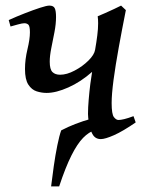

<svg xmlns="http://www.w3.org/2000/svg" viewBox="-20 -477 521 686"><path d="M308.6 -53.7 320.3 -12.7Q297.4 -5.4 276.9 15.6Q256.3 36.6 235.4 78.1Q214.4 119.6 191.4 189H162.6Q166.5 156.2 172.1 116.9Q177.7 77.6 184.8 42.5Q191.9 7.3 198.7 -11.2Q223.1 -23.9 248.8 -33.9Q274.4 -43.9 308.6 -53.7ZM294.4 -69.8Q294.4 -92.3 296.9 -121.1Q299.3 -149.9 302.7 -177Q306.2 -204.1 309.1 -220.2Q268.1 -184.1 224.1 -164.6Q180.2 -145 146.5 -145Q128.9 -145 111.1 -150.6Q93.3 -156.2 81.3 -174.6Q69.3 -192.9 69.3 -230.5Q69.3 -264.6 78.1 -301Q86.9 -337.4 86.9 -361.3Q86.9 -383.8 81.3 -388.9Q75.7 -394 66.9 -394Q59.6 -394 43 -389.4Q26.4 -384.8 17.6 -382.3L11.2 -405.3Q39.1 -418 69.1 -429.7Q99.1 -441.4 123 -449.2Q147 -457 156.2 -457Q170.9 -457 175.5 -447.8Q180.2 -438.5 180.2 -416Q180.2 -391.6 174.6 -362.3Q168.9 -333 163.3 -305.2Q157.7 -277.3 157.7 -256.8Q157.7 -229 167.5 -219.5Q177.2 -210 194.8 -210Q218.8 -210 246.8 -224.9Q274.9 -239.7 295.9 -260.5Q316.9 -281.2 319.8 -299.3Q324.7 -327.1 327.6 -350.6Q330.6 -374 330.6 -394Q330.6 -406.7 329.1 -418.9Q338.9 -422.9 355.5 -430.2Q372.1 -437.5 388.2 -445.1Q404.3 -452.6 412.6 -457L429.7 -440.9Q416 -372.1 404.3 -307.6Q392.6 -243.2 385.7 -191.7Q378.9 -140.1 378.9 -108.9Q378.9 -68.8 387 -58.6Q395 -48.3 403.3 -48.3Q411.1 -48.3 424.3 -51.5Q437.5 -54.7 457 -62L464.8 -39.6Q419.4 -8.3 387.5 5.9Q355.5 20 340.3 20Q319.8 20 310.1 1.7Q300.3 -16.6 297.4 -38.3Q294.4 -60.1 294.4 -69.8Z"/></svg>

Font: Gentium Book Plus
Style: Italic
Weight: 400
Italic angle: -8°
Designer: Victor Gaultney, Annie Olsen, Iska Routamaa, Becca Hirsbrunner
Foundry: SIL International
Version: Version 6.101